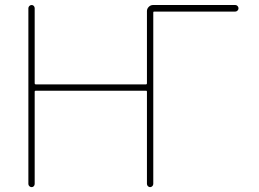

<svg xmlns="http://www.w3.org/2000/svg" viewBox="-20 -773 1040 770"><path d="M569.3 -35.2V-405.3Q569.3 -409.2 565.4 -409.2H124Q119.1 -409.2 119.1 -405.3V-35.2Q119.1 -30.3 115.7 -26.4Q112.3 -22.5 106.9 -22.5Q101.6 -22.5 97.7 -26.4Q93.8 -30.3 93.8 -35.2V-740.2Q93.8 -745.1 97.7 -749Q101.6 -752.9 106.9 -752.9Q112.3 -752.9 115.7 -749Q119.1 -745.1 119.1 -740.2V-439.5Q119.1 -434.6 124 -434.6H565.4Q569.3 -434.6 569.3 -439.5V-728.5Q569.3 -738.3 576.7 -745.6Q584 -752.9 593.8 -752.9H923.8Q928.7 -752.9 932.6 -749Q936.5 -745.1 936.5 -739.7Q936.5 -734.4 932.6 -730.5Q928.7 -726.6 923.8 -726.6H598.6Q594.7 -726.6 594.7 -722.7V-35.2Q594.7 -30.3 590.8 -26.4Q586.9 -22.5 582 -22.5Q577.1 -22.5 573.2 -26.4Q569.3 -30.3 569.3 -35.2Z"/></svg>

Font: Rounded-L Mgen+ 2m thin
Style: Regular
Weight: 100
Designer: [Source Han Sans]
Ryoko NISHIZUKA  (kana & ideographs); Paul D. Hunt (Latin, Greek & Cyrillic); Wenlong ZHANG  (bopomofo
Version: Version 1.059.20150602